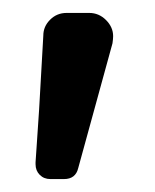

<svg xmlns="http://www.w3.org/2000/svg" viewBox="-20 -811 239 297"><path d="M154 -744 101 -551Q97 -534 79 -534H58Q48 -534 41.5 -540.5Q35 -547 35 -557Q35 -557 35 -560Q35 -563 36.5 -582Q38 -601 40.5 -641.5Q43 -682 47 -756Q47 -770 57.5 -780.5Q68 -791 83 -791H118Q133 -791 144 -780Q155 -769 155 -755Q155 -751 154 -744Z"/></svg>

Font: H.H. Samuel
Style: Regular
Weight: 900
Width: 1
Designer: deFharo
Foundry: deFharo
Version: Version 1.009